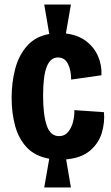

<svg xmlns="http://www.w3.org/2000/svg" viewBox="-20 -739 488 842"><path d="M174 83 196 -43Q134 -54 98 -92Q62 -130 46.5 -186.5Q31 -243 31 -310Q31 -377 46.5 -436.5Q62 -496 98.5 -537.5Q135 -579 196 -590L174 -719H291L269 -592Q321 -586 356.5 -559.5Q392 -533 409.5 -493.5Q427 -454 425 -409L292 -390Q292 -431 278 -459Q264 -487 234 -487Q201 -487 185 -446.5Q169 -406 169 -319Q169 -235 185 -188.5Q201 -142 239 -142Q263 -142 278 -159.5Q293 -177 300 -203.5Q307 -230 306 -256L436 -247Q440 -202 426.5 -156.5Q413 -111 375 -78.5Q337 -46 270 -40L291 83Z"/></svg>

Font: Bricolage Grotesque 10pt Condensed Bricolage Grotesque 10pt Condensed Regular
Style: Bold
Weight: 700
Width: 3
Designer: Mathieu Triay
Foundry: Atelier Triay
Version: Version 1.000; ttfautohint (v1.8.4.7-5d5b);gftools[0.9.32]